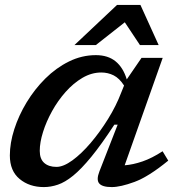

<svg xmlns="http://www.w3.org/2000/svg" viewBox="-20 -749 719 780"><path d="M384 -53 458 -242.5H444.5Q392 -162 351 -112Q310 -62 277 -35.2Q244 -8.5 215.2 1.2Q186.5 11 158 11Q99.5 11 59.8 -21.8Q20 -54.5 20 -117.5Q20 -168 38 -224Q56 -280 88.2 -333.2Q120.5 -386.5 164.2 -430Q208 -473.5 260.2 -499.2Q312.5 -525 369.5 -525Q418.5 -525 449.5 -499.8Q480.5 -474.5 495 -426.5L555 -514H641L486.5 -77.5Q520.5 -80 559 -93.2Q597.5 -106.5 640.5 -134.5L663.5 -96.5Q583.5 -31 526.5 -10Q469.5 11 434 11Q395.5 11 383 -3.8Q370.5 -18.5 384 -53ZM141.5 -136Q141.5 -103 159.8 -87Q178 -71 209.5 -71Q237.5 -71 274 -97.5Q310.5 -124 348.2 -168.2Q386 -212.5 419 -265.8Q452 -319 472.5 -373L484 -401.5Q465 -431 441.8 -442.8Q418.5 -454.5 391.5 -454.5Q352 -454.5 315 -432.8Q278 -411 246.5 -375.5Q215 -340 191.5 -297.5Q168 -255 154.8 -212.8Q141.5 -170.5 141.5 -136ZM282.5 -566 455.5 -729H550.5L624.5 -566H548.5L487 -658.5L369.5 -566Z"/></svg>

Font: Newsreader Caption Medium
Style: Italic
Weight: 500
Italic angle: -17°
Designer: Hugues Gentile
Foundry: Production Type
Version: Version 1.001